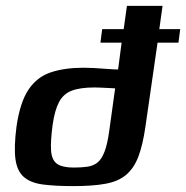

<svg xmlns="http://www.w3.org/2000/svg" viewBox="-20 -630 632 652"><path d="M327 -531H400L411 -610H532L521 -531H592L586 -485H515L474 -201Q465 -138 450 -98.5Q435 -59 408.5 -36.5Q382 -14 338.5 -6Q295 2 229 2Q167 2 125.5 -3.5Q84 -9 61 -29Q38 -49 32.5 -89.5Q27 -130 36 -200Q48 -283 77 -326Q106 -369 153 -384.5Q200 -400 264 -400Q280 -400 299 -399Q318 -398 335.5 -396.5Q353 -395 365.5 -394.5Q378 -394 381 -394L393 -485H321ZM230 -61Q258 -61 277.5 -64Q297 -67 311 -78Q325 -89 335 -115Q345 -141 351 -186L371 -330Q369 -330 361 -330.5Q353 -331 342 -331.5Q331 -332 320 -332.5Q309 -333 301 -333Q252 -333 223.5 -322Q195 -311 180.5 -283.5Q166 -256 159 -208Q151 -149 153.5 -117.5Q156 -86 174 -73.5Q192 -61 230 -61Z"/></svg>

Font: Genos Thin SemiBold
Style: Italic
Weight: 600
Italic angle: -8°
Version: Version 1.010